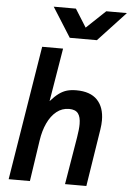

<svg xmlns="http://www.w3.org/2000/svg" viewBox="-65 -1077 766 1125"><g transform="rotate(5 317.5 -515.0)"><path d="M157.5 -790H280.5L228.5 -476.5Q255.5 -507 278.2 -523.5Q301 -540 324.8 -546.8Q348.5 -553.5 380 -553.5Q461.5 -553.5 502.8 -510.8Q544 -468 544 -391Q544 -366 539.5 -337.5L486.5 0H361L407.5 -279Q415.5 -327 415.5 -358Q415.5 -399.5 399.8 -420.2Q384 -441 346.5 -441Q305.5 -441 273.2 -415.2Q241 -389.5 220 -344.5Q199 -299.5 190.5 -241.5L154.5 0H29.5ZM204.5 -1030H335L401.5 -924L513.5 -1030H635L473.5 -856.5H314Z"/></g></svg>

Font: JuliaMono
Style: Bold Italic
Weight: 700
Italic angle: -9°
Monospace: yes
Designer: cormullion
Foundry: corm
Version: Version 0.057; ttfautohint (v1.8.4)